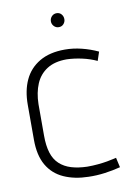

<svg xmlns="http://www.w3.org/2000/svg" viewBox="-79 -711 537 773"><g transform="rotate(-10 190.0 -324.5)"><path d="M207 -660Q195 -660 187 -651.5Q179 -643 179 -631Q179 -620 187 -611.5Q195 -603 207 -603Q219 -603 226.5 -611.5Q234 -620 234 -631Q234 -643 226.5 -651.5Q219 -660 207 -660ZM337 -442 349 -478Q317 -493 282.5 -501.5Q248 -510 214 -510Q152 -510 110.5 -485.5Q69 -461 49 -418Q29 -375 29 -317V-174Q29 -110 52.5 -69.5Q76 -29 119.5 -9.5Q163 10 220 11Q253 12 286.5 7.5Q320 3 351 -5L342 -45Q341 -45 331 -42.5Q321 -40 304 -37Q287 -34 266 -32Q245 -30 222 -30Q185 -31 157 -39.5Q129 -48 109.5 -66Q90 -84 81 -113Q72 -142 72 -183V-312Q73 -359 88 -394.5Q103 -430 134.5 -450Q166 -470 215 -470Q245 -469 277 -462Q309 -455 337 -442Z"/></g></svg>

Font: Advent Pro Light
Style: Regular
Weight: 300
Version: Version 3.000